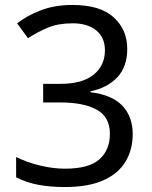

<svg xmlns="http://www.w3.org/2000/svg" viewBox="-20 -744 612 774"><path d="M493 -547Q493 -475 453 -432.5Q413 -390 345 -376V-372Q431 -362 473 -318Q515 -274 515 -203Q515 -141 486 -92.5Q457 -44 396.5 -17Q336 10 241 10Q185 10 137 1.5Q89 -7 45 -29V-111Q90 -89 142 -76.5Q194 -64 242 -64Q338 -64 380.5 -101.5Q423 -139 423 -205Q423 -272 370.5 -301.5Q318 -331 223 -331H154V-406H224Q312 -406 357.5 -443Q403 -480 403 -541Q403 -593 368 -621.5Q333 -650 273 -650Q215 -650 174 -633Q133 -616 93 -590L49 -650Q87 -680 143.5 -702Q200 -724 272 -724Q384 -724 438.5 -674Q493 -624 493 -547Z"/></svg>

Font: Noto Sans Osmanya
Style: Regular
Weight: 400
Designer: Monotype Design Team
Foundry: Monotype Imaging Inc.
Version: Version 2.001; ttfautohint (v1.8.4.7-5d5b)